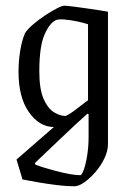

<svg xmlns="http://www.w3.org/2000/svg" viewBox="-20 -475 454 674"><path d="M241 179Q215 179 182 175Q149 171 116.5 165.5Q84 160 59 155L38 85L169 -29Q117 -30 81 -82Q45 -134 45 -223Q45 -261 51 -297.5Q57 -334 68 -359Q78 -374 97.5 -390.5Q117 -407 139 -421.5Q161 -436 179.5 -445.5Q198 -455 206 -455Q213 -455 233 -452.5Q253 -450 278 -446.5Q303 -443 325 -439.5Q347 -436 359 -434V31Q359 55 346.5 81Q334 107 315 129Q296 151 276 165Q256 179 241 179ZM209 -68Q213 -68 225.5 -76Q238 -84 252.5 -95.5Q267 -107 278 -115Q289 -123 289 -123V-390Q270 -396 247.5 -400.5Q225 -405 206 -406.5Q187 -408 178 -405Q155 -396 136.5 -354Q118 -312 118 -225Q118 -162 133 -128Q148 -94 169.5 -81Q191 -68 209 -68ZM262 140Q267 140 274 121Q281 102 286 71Q291 40 291 5V-74L287 -76Q269 -60 243 -36Q217 -12 189.5 14.5Q162 41 138.5 63Q115 85 103 97V102Q111 106 130 112Q149 118 173.5 124.5Q198 131 221.5 135.5Q245 140 262 140Z"/></svg>

Font: Grenze Gotisch Light
Style: Regular
Weight: 300
Designer: Renata Polastri
Foundry: Omnibus-Type
Version: Version 1.001